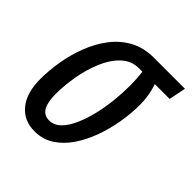

<svg xmlns="http://www.w3.org/2000/svg" viewBox="-154 -650 770 770"><g transform="rotate(45 231.0 -264.5)"><path d="M156.7 9.8Q95.2 9.8 59.8 -33.7Q24.4 -77.1 24.4 -155.8Q24.4 -204.1 33.4 -257.3Q42.5 -310.5 61.8 -360.4Q81.1 -410.2 111.6 -450.2Q142.1 -490.2 185.5 -513.9Q229 -537.6 286.1 -537.6H462.4L447.8 -465.3H363.8Q371.1 -444.3 375.7 -418.9Q380.4 -393.6 380.4 -361.8Q380.4 -315.9 371.8 -264.6Q363.3 -213.4 345.7 -164.6Q328.1 -115.7 301.5 -76.4Q274.9 -37.1 238.8 -13.7Q202.6 9.8 156.7 9.8ZM166.5 -62.5Q194.3 -62.5 215.6 -83.5Q236.8 -104.5 252.4 -139.4Q268.1 -174.3 278.3 -217Q288.6 -259.8 293.2 -304.2Q297.9 -348.6 297.9 -388.2Q297.9 -411.6 296.6 -431.2Q295.4 -450.7 293 -465.3H273.9Q231 -465.3 199.7 -435.5Q168.5 -405.8 148.7 -358.4Q128.9 -311 119.6 -257.6Q110.4 -204.1 110.4 -156.2Q110.4 -109.9 124 -86.2Q137.7 -62.5 166.5 -62.5Z"/></g></svg>

Font: Open Sans Condensed Medium
Style: Italic
Weight: 500
Width: 3
Italic angle: -12°
Designer: Monotype Design Team
Foundry: Monotype Imaging Inc.
Version: Version 3.000